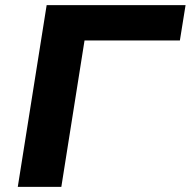

<svg xmlns="http://www.w3.org/2000/svg" viewBox="-20 -725 740 745"><path d="M49 0 161 -705H700L678 -568H308L218 0Z"/></svg>

Font: Nunito Sans 10pt SemiExpanded ExtraBold
Style: Italic
Weight: 800
Width: 6
Italic angle: -9°
Designer: Vernon Adams
Foundry: Vernon Adams
Version: Version 3.101;gftools[0.9.27]